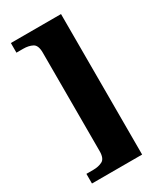

<svg xmlns="http://www.w3.org/2000/svg" viewBox="-219 -841 892 1051"><g transform="rotate(-30 227.0 -316.0)"><path d="M37 128V67H80Q114 67 138 54.5Q162 42 162 -5V-627Q162 -674 138 -686.5Q114 -699 80 -699H37V-760H354V128Z"/></g></svg>

Font: Noto Serif Tamil Black
Style: Regular
Weight: 900
Designer: Indian Type Foundry, Tom Grace, and the Monotype Design Team
Foundry: Monotype Imaging Inc.
Version: Version 2.004; ttfautohint (v1.8.4.7-5d5b)